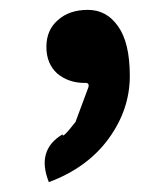

<svg xmlns="http://www.w3.org/2000/svg" viewBox="-20 -169 338 389"><path d="M79 200Q53 135 107 103Q105 114 133 78L159 8Q162 -2 151 -1Q119 -1 96 -20Q74 -40 74 -74Q74 -108 97 -128Q120 -149 158 -149Q196 -149 219 -116Q243 -83 243 -15Q243 53 200 112Q157 171 79 200Z"/></svg>

Font: Swei Half Moon CJK TC
Style: Medium
Weight: 500
Version: Version 2.125